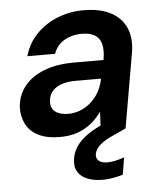

<svg xmlns="http://www.w3.org/2000/svg" viewBox="-52 -562 684 816"><g transform="rotate(-5 290.0 -153.5)"><path d="M189 12Q132 12 96 -6.5Q60 -25 44 -57Q28 -89 29 -127Q32 -179 62.5 -217.5Q93 -256 147 -277Q201 -298 274 -298H401Q408 -339 401.5 -365Q395 -391 374.5 -404Q354 -417 317 -417Q277 -417 244.5 -398.5Q212 -380 198 -342H80Q95 -396 132 -434.5Q169 -473 221.5 -494.5Q274 -516 334 -516Q405 -516 451 -491.5Q497 -467 516 -421.5Q535 -376 523 -312L469 0H363L367 -80Q353 -60 335 -43Q317 -26 294.5 -13.5Q272 -1 246 5.5Q220 12 189 12ZM232 -83Q260 -83 285.5 -93.5Q311 -104 331.5 -123Q352 -142 365 -166.5Q378 -191 383 -218V-220H274Q238 -220 212.5 -210.5Q187 -201 173.5 -183.5Q160 -166 159 -142Q157 -113 177 -98Q197 -83 232 -83ZM352 209Q317 209 289 198Q261 187 247.5 164.5Q234 142 240 106Q245 79 261.5 55Q278 31 311.5 8Q345 -15 400 -37L452 -57L469 0L412 26Q373 44 355.5 60.5Q338 77 334 95Q330 115 342.5 126Q355 137 380 137Q395 137 413.5 133Q432 129 452 122L440 195Q420 201 397.5 205Q375 209 352 209Z"/></g></svg>

Font: DM Sans SemiBold
Style: Italic
Weight: 600
Italic angle: -10°
Designer: Colophon Foundry, Jonny Pinhorn
Foundry: Colophon Foundry
Version: Version 4.004;gftools[0.9.30]